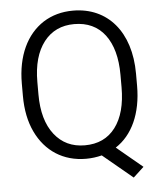

<svg xmlns="http://www.w3.org/2000/svg" viewBox="-57 -771 797 943"><g transform="rotate(-5 341.5 -299.5)"><path d="M619.6 -385.7C619.6 -591.8 508.3 -720.7 337.9 -720.7C282.2 -720.7 233.4 -707 190.9 -680.2C106.4 -625.5 56.6 -522.9 56.6 -385.7V-325.2C56.6 -256.3 68.4 -197.3 92.3 -147C139.6 -46.9 227.5 9.8 338.9 9.8C366.2 9.8 392.1 6.3 417 0L564 122.1L616.2 73.7L488.8 -32.2C571.3 -85.4 619.6 -188.5 619.6 -325.2ZM543 -325.2C543 -240.7 525.4 -174.8 489.7 -127.4C454.1 -80.1 403.8 -56.6 338.9 -56.6C275.9 -56.6 226.1 -80.1 189 -127.4C151.9 -174.8 133.3 -240.7 133.3 -325.2V-386.7C133.3 -471.2 151.9 -536.6 188.5 -584C225.1 -630.9 274.9 -654.3 337.9 -654.3C402.8 -654.3 453.6 -630.9 489.3 -584C524.9 -536.6 543 -471.2 543 -386.7Z"/></g></svg>

Font: Vazirmatn Light
Style: Regular
Weight: 300
Designer: Saber Rastikerdar
Foundry: Saber Rastikerdar
Version: Version 33.003